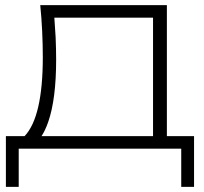

<svg xmlns="http://www.w3.org/2000/svg" viewBox="-20 -580 794 749"><path d="M737 -49V149H687V0H53V149H3V-49H76Q147 -124 147 -357Q147 -405 144.5 -458Q142 -511 137 -560H631V-49ZM577 -49V-511H192Q195 -473 197 -435Q199 -388 199 -347Q199 -193 168 -104Q156 -70 142 -49Z"/></svg>

Font: Bounded
Style: Regular
Weight: 200
Designer: Vlad Churkin
Version: Version 1.0